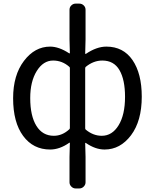

<svg xmlns="http://www.w3.org/2000/svg" viewBox="-20 -813 859 1064"><path d="M399.4 231.4Q385.7 231.4 375.5 221.2Q365.2 210.9 365.2 197.3V56.6L367.2 -20.5Q367.2 -24.4 363.3 -21.5Q310.5 15.6 257.8 15.6Q164.1 15.6 108.4 -59.6Q52.7 -134.8 52.7 -268.6Q52.7 -396.5 112.8 -475.6Q172.9 -554.7 257.8 -554.7Q306.6 -554.7 363.3 -517.6Q367.2 -515.6 367.2 -519.5L365.2 -594.7V-758.8Q365.2 -773.4 375.5 -783.2Q385.7 -793 399.4 -793H418.9Q433.6 -793 443.8 -783.2Q454.1 -773.4 454.1 -758.8V-594.7L452.1 -516.6Q452.1 -512.7 456.1 -514.6Q515.6 -554.7 569.3 -554.7Q663.1 -554.7 714.4 -480Q765.6 -405.3 765.6 -277.3Q765.6 -142.6 706.1 -63.5Q646.5 15.6 559.6 15.6Q508.8 15.6 456.1 -20.5Q452.1 -23.4 452.1 -19.5L454.1 56.6V197.3Q454.1 210.9 443.8 221.2Q433.6 231.4 418.9 231.4ZM278.3 -60.5Q325.2 -60.5 364.3 -96.7Q367.2 -99.6 367.2 -103.5V-436.5Q367.2 -440.4 363.3 -443.4Q324.2 -477.5 274.4 -477.5Q219.7 -477.5 183.6 -419.4Q147.5 -361.3 147.5 -269.5Q147.5 -170.9 181.6 -115.7Q215.8 -60.5 278.3 -60.5ZM543.9 -60.5Q601.6 -60.5 637.2 -118.7Q672.9 -176.8 672.9 -276.4Q672.9 -371.1 642.1 -424.3Q611.3 -477.5 546.9 -477.5Q498 -477.5 455.1 -442.4Q452.1 -439.5 452.1 -434.6V-101.6Q452.1 -97.7 455.1 -94.7Q496.1 -60.5 543.9 -60.5Z"/></svg>

Font: Gen Jyuu GothicL Regular
Style: Regular
Weight: 400
Designer: [Source Han Sans]
Ryoko NISHIZUKA  (kana & ideographs); Paul D. Hunt (Latin, Greek & Cyrillic); Wenlong ZHANG  (bopomofo
Version: Version 1.002.20150607